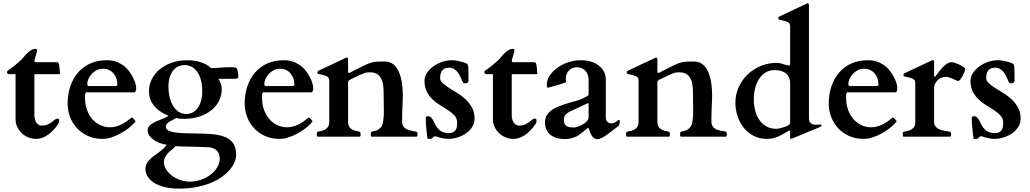

<svg xmlns="http://www.w3.org/2000/svg" viewBox="-20 -823 6202 1156"><path d="M73.7 -376.5H37.1Q30.3 -376.5 26.4 -379.9Q22.5 -383.3 22 -387.2Q22 -389.6 22.9 -392.6Q23.9 -395.5 25.4 -396.5Q35.2 -402.8 46.6 -411.4Q58.1 -419.9 69.3 -429.2Q80.6 -438.5 91.3 -447.8Q102.1 -457 110.4 -464.8Q115.2 -470.2 123.8 -481Q132.3 -491.7 143.3 -502.2Q154.3 -512.7 167 -520.8Q179.7 -528.8 192.9 -528.8Q195.8 -528.8 199.7 -526.9Q203.6 -524.9 203.6 -522Q203.6 -518.6 201.9 -511.5Q200.2 -504.4 197.8 -495.6Q195.3 -486.8 192.4 -477.1Q189.5 -467.3 187 -458Q187 -454.1 188.2 -451.7Q189.5 -449.2 194.8 -448.7H319.3Q327.1 -448.7 330.1 -446Q333 -443.4 334.5 -439Q335.4 -436.5 336.4 -429Q337.4 -421.4 338.4 -412.4Q339.4 -403.3 340.1 -394.3Q340.8 -385.3 340.8 -379.4Q340.8 -376.5 336.9 -376.5H189.9Q187.5 -376.5 187.3 -375.5Q187 -374.5 187 -372.1V-129.4Q187 -113.8 190.9 -102.1Q194.8 -90.3 200.9 -82.5Q207 -74.7 214.8 -70.8Q222.7 -66.9 230.5 -66.9Q252.9 -66.9 267.1 -73.5Q281.2 -80.1 291.5 -87.9Q301.8 -95.7 309.6 -102.3Q317.4 -108.9 327.1 -108.9Q334 -108.9 335.2 -103.5Q336.4 -98.1 336.4 -95.2Q336.4 -88.9 334.7 -85.2Q333 -81.5 332 -79.6Q331.5 -78.6 326.7 -71.3Q321.8 -64 313.5 -53.7Q305.2 -43.5 293.2 -31.7Q281.2 -20 266.6 -10Q252 0 234.6 6.6Q217.3 13.2 198.2 13.2Q171.9 13.2 148.9 3.4Q126 -6.3 109.4 -22.7Q92.8 -39.1 83.3 -60.1Q73.7 -81.1 73.7 -103.5Z M387.2 -197.8Q387.2 -254.9 403.3 -303Q419.4 -351.1 449.7 -386.2Q480 -421.4 523.7 -440.9Q567.4 -460.4 623 -460.4Q639.6 -460.4 652.8 -458.3Q666 -456.1 677 -452.4Q688 -448.7 697.5 -443.6Q707 -438.5 716.8 -432.6Q728 -426.8 742.4 -411.6Q756.8 -396.5 769.5 -376.5Q782.2 -356.4 791 -333.7Q799.8 -311 799.8 -290Q799.8 -283.2 797.1 -275.1Q794.4 -267.1 788.1 -267.1H500Q495.1 -267.1 493.4 -258.3Q491.7 -249.5 491.7 -236.8Q491.7 -193.8 504.2 -160.4Q516.6 -127 537.6 -103.8Q558.6 -80.6 585.9 -68.6Q613.3 -56.6 643.6 -56.6Q662.6 -56.6 680.2 -61.8Q697.8 -66.9 713.9 -75.2Q730 -83.5 744.1 -93.8Q758.3 -104 771 -114.3Q773.9 -115.2 774.9 -115.2Q776.4 -115.2 778.8 -112.8Q783.2 -108.9 787.6 -103.8Q792 -98.6 794.4 -95.2Q795.9 -93.8 795.9 -92.3Q795.9 -90.8 793.9 -88.9Q777.8 -69.8 754.4 -51.5Q731 -33.2 704.3 -18.8Q677.7 -4.4 649.9 4.4Q622.1 13.2 597.2 13.2Q546.9 13.2 507.8 -5.1Q468.8 -23.4 441.9 -53.2Q415 -83 401.1 -120.8Q387.2 -158.7 387.2 -197.8ZM673.8 -304.7Q686.5 -304.7 686.5 -315.9Q686.5 -335 680.4 -351.8Q674.3 -368.7 663.1 -381.6Q651.9 -394.5 636 -401.9Q620.1 -409.2 600.6 -409.2Q577.1 -409.2 559.6 -399.2Q542 -389.2 529.8 -375Q517.6 -360.8 511.5 -345.7Q505.4 -330.6 505.4 -319.8Q505.4 -311.5 507.8 -308.1Q510.3 -304.7 514.2 -304.7Z M1105.5 -460.4Q1152.3 -460.4 1189.5 -448.2Q1226.6 -436 1251.5 -412.6Q1282.2 -413.6 1310.3 -416Q1338.4 -418.5 1370.6 -418.5Q1381.8 -418.5 1388.9 -417.7Q1396 -417 1399.9 -415.3Q1403.8 -413.6 1405.8 -410.9Q1407.7 -408.2 1408.7 -404.3Q1412.1 -392.1 1413.6 -382.3Q1415 -372.6 1415 -362.3Q1415 -354 1408.9 -351.3Q1402.8 -348.6 1384.3 -348.6H1294.9Q1301.8 -337.4 1308.3 -322.3Q1314.9 -307.1 1314.9 -283.7Q1314.9 -250 1299.8 -218Q1284.7 -186 1255.4 -161.6Q1226.1 -137.2 1183.8 -122.3Q1141.6 -107.4 1087.4 -107.4Q1070.8 -107.4 1060.5 -108.6Q1050.3 -109.9 1039.1 -112.8Q1032.2 -106.9 1022 -102.3Q1011.7 -97.7 1002 -91.8Q992.2 -85.9 985.4 -78.4Q978.5 -70.8 978.5 -59.1Q978.5 -38.6 1014.4 -29.5Q1050.3 -20.5 1130.4 -20Q1191.4 -19.5 1241.5 -16.6Q1291.5 -13.7 1327.1 -1.2Q1362.8 11.2 1382.3 37.4Q1401.9 63.5 1401.9 110.4Q1401.9 129.9 1392.6 152.6Q1383.3 175.3 1364.5 197.8Q1345.7 220.2 1317.4 241Q1289.1 261.7 1250.7 277.6Q1212.4 293.5 1164.1 303Q1115.7 312.5 1057.6 312.5Q1006.3 312.5 968.3 302.5Q930.2 292.5 905.3 275.9Q880.4 259.3 867.9 238Q855.5 216.8 855.5 194.3Q855.5 177.2 862.3 163.6Q869.1 149.9 880.4 138.4Q891.6 127 905.5 116.9Q919.4 106.9 933.6 96.4Q947.8 85.9 960.9 74.5Q974.1 63 983.9 48.3Q958 44.9 936.8 36.1Q915.5 27.3 900.6 15.6Q885.7 3.9 877.4 -10Q869.1 -23.9 869.1 -38.1Q869.1 -51.3 876.2 -61Q883.3 -70.8 894.8 -78.4Q906.2 -85.9 920.9 -92.3Q935.5 -98.6 951.2 -104.5Q960.9 -108.4 971.9 -113Q982.9 -117.7 994.6 -126Q936.5 -149.4 906.7 -187Q877 -224.6 877 -273.9Q877 -313 894.5 -347.2Q912.1 -381.3 942.9 -406.5Q973.6 -431.6 1015.4 -446Q1057.1 -460.4 1105.5 -460.4ZM966.8 154.3Q966.8 174.8 979.2 195.6Q991.7 216.3 1012.9 232.9Q1034.2 249.5 1063 260Q1091.8 270.5 1124.5 270.5Q1158.7 270.5 1190.9 259Q1223.1 247.6 1248 228.5Q1272.9 209.5 1288.1 184.3Q1303.2 159.2 1303.2 131.8Q1303.2 115.7 1298.1 103.5Q1293 91.3 1284.2 83Q1275.4 74.7 1263.7 69.8Q1252 64.9 1239.3 64Q1229 63 1205.1 62.3Q1181.2 61.5 1151.4 60.5Q1133.3 60.1 1115.7 59.8Q1098.1 59.6 1083.3 59.1Q1068.4 58.6 1056.4 58.1Q1044.4 57.6 1037.6 56.6Q1028.3 67.4 1016.1 76.9Q1003.9 86.4 992.9 97.4Q981.9 108.4 974.4 122.1Q966.8 135.7 966.8 154.3ZM1197.8 -272.9Q1197.8 -310.5 1189.9 -340.1Q1182.1 -369.6 1167.7 -389.9Q1153.3 -410.2 1133.8 -420.7Q1114.3 -431.2 1090.8 -431.2Q1076.7 -431.2 1059.8 -425.5Q1043 -419.9 1028.3 -405Q1013.7 -390.1 1003.9 -364.3Q994.1 -338.4 994.1 -297.9Q994.1 -272 1000 -243.7Q1005.9 -215.3 1018.8 -191.4Q1031.7 -167.5 1052.2 -152.1Q1072.8 -136.7 1102.1 -136.7Q1124 -136.7 1141.6 -146.7Q1159.2 -156.7 1171.6 -174.6Q1184.1 -192.4 1190.9 -217.5Q1197.8 -242.7 1197.8 -272.9Z M1453.1 -197.8Q1453.1 -254.9 1469.2 -303Q1485.4 -351.1 1515.6 -386.2Q1545.9 -421.4 1589.6 -440.9Q1633.3 -460.4 1689 -460.4Q1705.6 -460.4 1718.8 -458.3Q1731.9 -456.1 1742.9 -452.4Q1753.9 -448.7 1763.4 -443.6Q1772.9 -438.5 1782.7 -432.6Q1793.9 -426.8 1808.3 -411.6Q1822.8 -396.5 1835.4 -376.5Q1848.1 -356.4 1856.9 -333.7Q1865.7 -311 1865.7 -290Q1865.7 -283.2 1863 -275.1Q1860.4 -267.1 1854 -267.1H1565.9Q1561 -267.1 1559.3 -258.3Q1557.6 -249.5 1557.6 -236.8Q1557.6 -193.8 1570.1 -160.4Q1582.5 -127 1603.5 -103.8Q1624.5 -80.6 1651.9 -68.6Q1679.2 -56.6 1709.5 -56.6Q1728.5 -56.6 1746.1 -61.8Q1763.7 -66.9 1779.8 -75.2Q1795.9 -83.5 1810.1 -93.8Q1824.2 -104 1836.9 -114.3Q1839.8 -115.2 1840.8 -115.2Q1842.3 -115.2 1844.7 -112.8Q1849.1 -108.9 1853.5 -103.8Q1857.9 -98.6 1860.4 -95.2Q1861.8 -93.8 1861.8 -92.3Q1861.8 -90.8 1859.9 -88.9Q1843.8 -69.8 1820.3 -51.5Q1796.9 -33.2 1770.3 -18.8Q1743.7 -4.4 1715.8 4.4Q1688 13.2 1663.1 13.2Q1612.8 13.2 1573.7 -5.1Q1534.7 -23.4 1507.8 -53.2Q1481 -83 1467 -120.8Q1453.1 -158.7 1453.1 -197.8ZM1739.7 -304.7Q1752.4 -304.7 1752.4 -315.9Q1752.4 -335 1746.3 -351.8Q1740.2 -368.7 1729 -381.6Q1717.8 -394.5 1701.9 -401.9Q1686 -409.2 1666.5 -409.2Q1643.1 -409.2 1625.5 -399.2Q1607.9 -389.2 1595.7 -375Q1583.5 -360.8 1577.4 -345.7Q1571.3 -330.6 1571.3 -319.8Q1571.3 -311.5 1573.7 -308.1Q1576.2 -304.7 1580.1 -304.7Z M2060.1 -473.6Q2062 -474.6 2064.2 -475.6Q2066.4 -476.6 2067.4 -476.6Q2075.7 -476.6 2075.7 -464.8V-388.7Q2077.1 -383.8 2079.6 -383.8Q2082 -383.8 2083.5 -384Q2085 -384.3 2087.4 -385.7Q2118.7 -401.9 2140.4 -412.8Q2162.1 -423.8 2178 -431.4Q2193.8 -439 2206.3 -443.1Q2218.8 -447.3 2231.4 -449.5Q2244.1 -451.7 2259.3 -452.1Q2274.4 -452.6 2296.4 -452.6Q2320.3 -452.6 2337.9 -442.4Q2355.5 -432.1 2367.4 -415.3Q2379.4 -398.4 2387 -376.7Q2394.5 -355 2398.4 -332.3Q2402.3 -309.6 2403.8 -287.4Q2405.3 -265.1 2405.3 -247.1Q2405.3 -230 2404.5 -215.3Q2403.8 -200.7 2403.1 -183.3Q2402.3 -166 2401.6 -144Q2400.9 -122.1 2400.9 -90.8Q2400.9 -76.2 2406.2 -66.4Q2411.6 -56.6 2420.2 -50.3Q2428.7 -43.9 2439 -40.8Q2449.2 -37.6 2459 -35.6Q2468.8 -33.7 2476.8 -32.5Q2484.9 -31.2 2489.3 -29.3Q2491.2 -28.3 2492.7 -22.9Q2494.1 -17.6 2494.1 -15.1Q2494.1 -12.2 2493.2 -6.6Q2492.2 -1 2489.3 0H2216.8Q2213.9 -1 2212.9 -6.6Q2211.9 -12.2 2211.9 -15.1Q2211.9 -17.6 2213.4 -22.9Q2214.8 -28.3 2216.8 -29.3Q2223.1 -32.2 2233.6 -33.9Q2244.1 -35.6 2255.1 -41.5Q2266.1 -47.4 2275.1 -59.3Q2284.2 -71.3 2287.1 -94.7Q2288.1 -102.1 2288.8 -108.4Q2289.6 -114.7 2290 -121.3Q2290.5 -127.9 2290.8 -135.7Q2291 -143.6 2291 -153.8Q2291 -175.8 2290.5 -200.7Q2290 -225.6 2290 -256.3Q2290 -280.3 2287.8 -303.7Q2285.6 -327.1 2277.1 -345.7Q2268.6 -364.3 2252 -376Q2235.4 -387.7 2206.1 -387.7Q2195.8 -387.7 2187.7 -386.5Q2179.7 -385.3 2168.2 -380.9Q2156.7 -376.5 2138.2 -367.7Q2119.6 -358.9 2088.4 -343.8Q2084.5 -341.3 2080.3 -338.1Q2076.2 -335 2075.7 -330.1V-90.8Q2075.7 -68.8 2084.5 -57.4Q2093.3 -45.9 2105 -40.8Q2116.7 -35.6 2128.4 -33.9Q2140.1 -32.2 2146.5 -29.3Q2148.4 -28.3 2149.9 -22.9Q2151.4 -17.6 2151.4 -15.1Q2151.4 -12.2 2150.4 -6.6Q2149.4 -1 2146.5 0H1891.6Q1888.7 -1 1887.7 -6.6Q1886.7 -12.2 1886.7 -15.1Q1886.7 -17.6 1888.2 -22.9Q1889.6 -28.3 1891.6 -29.3Q1897.9 -32.2 1909.7 -33.9Q1921.4 -35.6 1933.1 -40.8Q1944.8 -45.9 1953.6 -57.4Q1962.4 -68.8 1962.4 -90.8V-338.9Q1962.4 -350.6 1956.1 -357.2Q1949.7 -363.8 1939.9 -367.2Q1930.2 -370.6 1918.9 -372.8Q1907.7 -375 1897.5 -377.9Q1894.5 -378.9 1892.8 -380.6Q1891.1 -382.3 1891.1 -387.7Q1891.1 -390.1 1892.6 -392.6Q1894 -395 1898.4 -397.5Z M2600.1 -2.9Q2595.7 -2.9 2592.3 -0.5Q2588.9 2 2585.7 5.1Q2582.5 8.3 2579.6 10.7Q2576.7 13.2 2572.8 13.2H2555.2Q2554.2 13.2 2552.2 -1Q2550.3 -15.1 2548.1 -34.9Q2545.9 -54.7 2544.4 -75.9Q2543 -97.2 2543 -111.3Q2543 -119.1 2548.6 -121.3Q2554.2 -123.5 2560.5 -123.5Q2564 -123.5 2568.1 -121.1Q2572.3 -118.7 2575.9 -115Q2579.6 -111.3 2582.5 -107.4Q2585.4 -103.5 2586.9 -100.6Q2595.2 -82.5 2603.5 -67.9Q2611.8 -53.2 2622.6 -43Q2633.3 -32.7 2647.9 -27.1Q2662.6 -21.5 2683.1 -21.5Q2698.7 -21.5 2708.5 -26.9Q2718.3 -32.2 2723.6 -41Q2729 -49.8 2730.7 -61Q2732.4 -72.3 2732.4 -84.5Q2732.4 -108.9 2717.8 -125.7Q2703.1 -142.6 2681.4 -157.2Q2659.7 -171.9 2634 -187Q2608.4 -202.1 2586.7 -222.2Q2564.9 -242.2 2550.3 -269.8Q2535.6 -297.4 2535.6 -337.9Q2535.6 -361.3 2550.3 -383.5Q2564.9 -405.8 2588.4 -422.9Q2611.8 -439.9 2640.9 -450.2Q2669.9 -460.4 2698.7 -460.4Q2713.9 -460.4 2729.2 -457.8Q2744.6 -455.1 2757.6 -451.7Q2770.5 -448.2 2779.5 -444.8Q2788.6 -441.4 2791 -439.9Q2794.4 -437.5 2796.6 -432.4Q2798.8 -427.2 2799.6 -416Q2800.3 -404.8 2800.5 -386Q2800.8 -367.2 2800.8 -336.9Q2800.8 -328.6 2794.7 -325Q2788.6 -321.3 2782.7 -321.3Q2777.3 -321.3 2772.2 -323.2Q2767.1 -325.2 2765.6 -329.6Q2759.8 -344.7 2752.4 -360.1Q2745.1 -375.5 2735.6 -387.9Q2726.1 -400.4 2713.4 -408Q2700.7 -415.5 2684.1 -415.5Q2674.3 -415.5 2664.6 -413.1Q2654.8 -410.6 2647 -403.6Q2639.2 -396.5 2634.5 -384.3Q2629.9 -372.1 2629.9 -353Q2629.9 -336.4 2645.3 -322.3Q2660.6 -308.1 2683.6 -293.7Q2706.5 -279.3 2733.6 -262.7Q2760.7 -246.1 2783.7 -224.6Q2806.6 -203.1 2822 -175Q2837.4 -147 2837.4 -108.9Q2837.4 -80.6 2822.8 -57.9Q2808.1 -35.2 2785.2 -19.5Q2762.2 -3.9 2734.1 4.6Q2706.1 13.2 2679.2 13.2Q2665.5 13.2 2651.9 10.7Q2638.2 8.3 2627 5.1Q2615.7 2 2608.4 -0.5Q2601.1 -2.9 2600.1 -2.9Z M2947.8 -376.5H2911.1Q2904.3 -376.5 2900.4 -379.9Q2896.5 -383.3 2896 -387.2Q2896 -389.6 2897 -392.6Q2897.9 -395.5 2899.4 -396.5Q2909.2 -402.8 2920.7 -411.4Q2932.1 -419.9 2943.4 -429.2Q2954.6 -438.5 2965.3 -447.8Q2976.1 -457 2984.4 -464.8Q2989.3 -470.2 2997.8 -481Q3006.3 -491.7 3017.3 -502.2Q3028.3 -512.7 3041 -520.8Q3053.7 -528.8 3066.9 -528.8Q3069.8 -528.8 3073.7 -526.9Q3077.6 -524.9 3077.6 -522Q3077.6 -518.6 3075.9 -511.5Q3074.2 -504.4 3071.8 -495.6Q3069.3 -486.8 3066.4 -477.1Q3063.5 -467.3 3061 -458Q3061 -454.1 3062.3 -451.7Q3063.5 -449.2 3068.8 -448.7H3193.4Q3201.2 -448.7 3204.1 -446Q3207 -443.4 3208.5 -439Q3209.5 -436.5 3210.4 -429Q3211.4 -421.4 3212.4 -412.4Q3213.4 -403.3 3214.1 -394.3Q3214.8 -385.3 3214.8 -379.4Q3214.8 -376.5 3210.9 -376.5H3064Q3061.5 -376.5 3061.3 -375.5Q3061 -374.5 3061 -372.1V-129.4Q3061 -113.8 3064.9 -102.1Q3068.8 -90.3 3075 -82.5Q3081.1 -74.7 3088.9 -70.8Q3096.7 -66.9 3104.5 -66.9Q3127 -66.9 3141.1 -73.5Q3155.3 -80.1 3165.5 -87.9Q3175.8 -95.7 3183.6 -102.3Q3191.4 -108.9 3201.2 -108.9Q3208 -108.9 3209.2 -103.5Q3210.4 -98.1 3210.4 -95.2Q3210.4 -88.9 3208.7 -85.2Q3207 -81.5 3206.1 -79.6Q3205.6 -78.6 3200.7 -71.3Q3195.8 -64 3187.5 -53.7Q3179.2 -43.5 3167.2 -31.7Q3155.3 -20 3140.6 -10Q3126 0 3108.6 6.6Q3091.3 13.2 3072.3 13.2Q3045.9 13.2 3022.9 3.4Q3000 -6.3 2983.4 -22.7Q2966.8 -39.1 2957.3 -60.1Q2947.8 -81.1 2947.8 -103.5Z M3464.8 -9.8Q3448.7 1.5 3426.8 7.8Q3404.8 14.2 3382.8 14.2Q3323.2 14.2 3292.2 -12.7Q3261.2 -39.6 3261.2 -85.4Q3261.2 -111.8 3273.2 -130.9Q3285.2 -149.9 3308.6 -164.6Q3332 -179.2 3366.5 -191.2Q3400.9 -203.1 3446.3 -214.8Q3470.7 -221.2 3485.6 -228.5Q3500.5 -235.8 3513.2 -242.7Q3521.5 -247.1 3522.7 -250.5Q3523.9 -253.9 3523.9 -256.8V-341.8Q3523.9 -357.9 3519.3 -371.8Q3514.6 -385.7 3505.4 -396Q3496.1 -406.2 3482.9 -412.1Q3469.7 -418 3453.1 -418Q3439 -418 3426.8 -413.1Q3414.6 -408.2 3405.8 -398.9Q3397 -389.6 3391.8 -377Q3386.7 -364.3 3386.7 -348.1Q3386.7 -346.7 3387 -343.8Q3387.2 -340.8 3387.7 -337.6Q3388.2 -334.5 3388.7 -332Q3389.2 -329.6 3389.2 -329.1Q3388.7 -328.1 3381.1 -325.2Q3373.5 -322.3 3362.5 -318.6Q3351.6 -314.9 3338.4 -311.3Q3325.2 -307.6 3313.2 -304.2Q3301.3 -300.8 3292.2 -298.1Q3283.2 -295.4 3279.8 -294.9Q3274.4 -294.9 3273.2 -300.5Q3272 -306.2 3272 -311.5Q3272 -339.8 3289.1 -366.7Q3306.2 -393.6 3334.7 -414.3Q3363.3 -435.1 3400.4 -447.8Q3437.5 -460.4 3477.1 -460.4Q3512.2 -460.4 3540 -451.4Q3567.9 -442.4 3587.4 -426.5Q3606.9 -410.6 3617.2 -389.9Q3627.4 -369.1 3627.4 -345.7V-112.8Q3627.4 -100.1 3637 -90.1Q3646.5 -80.1 3661.6 -80.1Q3670.4 -80.1 3677.5 -83.3Q3684.6 -86.4 3690.2 -90.6Q3695.8 -94.7 3699.7 -97.9Q3703.6 -101.1 3706.5 -101.1Q3710.4 -101.1 3710.9 -97.9Q3711.4 -94.7 3711.4 -92.3Q3711.4 -84 3709.2 -75.4Q3707 -66.9 3701.7 -63Q3677.7 -44.9 3659.2 -30.5Q3640.6 -16.1 3625.5 -5.9Q3610.4 4.4 3598.1 9.8Q3585.9 15.1 3575.2 15.1Q3565.4 15.1 3557.9 9.8Q3550.3 4.4 3544.7 -3.4Q3539.1 -11.2 3535.2 -20.3Q3531.2 -29.3 3528.6 -37.1Q3525.9 -44.9 3524.4 -49.8Q3522.9 -54.7 3522 -54.2ZM3375 -97.2Q3375 -84 3380.1 -75.7Q3385.3 -67.4 3393.6 -63Q3401.9 -58.6 3412.4 -56.9Q3422.9 -55.2 3434.1 -55.2Q3444.3 -55.2 3459.5 -60.3Q3474.6 -65.4 3489 -74Q3503.4 -82.5 3513.7 -93.5Q3523.9 -104.5 3523.9 -115.7V-196.3Q3523.9 -201.7 3520 -201.7Q3519 -201.7 3518.1 -201.2L3404.8 -148.4Q3397.9 -143.6 3392.3 -139.4Q3386.7 -135.3 3382.8 -129.6Q3378.9 -124 3377 -116.5Q3375 -108.9 3375 -97.2Z M3922.4 -473.6Q3924.3 -474.6 3926.5 -475.6Q3928.7 -476.6 3929.7 -476.6Q3938 -476.6 3938 -464.8V-388.7Q3939.5 -383.8 3941.9 -383.8Q3944.3 -383.8 3945.8 -384Q3947.3 -384.3 3949.7 -385.7Q3981 -401.9 4002.7 -412.8Q4024.4 -423.8 4040.3 -431.4Q4056.2 -439 4068.6 -443.1Q4081.1 -447.3 4093.8 -449.5Q4106.4 -451.7 4121.6 -452.1Q4136.7 -452.6 4158.7 -452.6Q4182.6 -452.6 4200.2 -442.4Q4217.8 -432.1 4229.7 -415.3Q4241.7 -398.4 4249.3 -376.7Q4256.8 -355 4260.7 -332.3Q4264.6 -309.6 4266.1 -287.4Q4267.6 -265.1 4267.6 -247.1Q4267.6 -230 4266.8 -215.3Q4266.1 -200.7 4265.4 -183.3Q4264.6 -166 4263.9 -144Q4263.2 -122.1 4263.2 -90.8Q4263.2 -76.2 4268.6 -66.4Q4273.9 -56.6 4282.5 -50.3Q4291 -43.9 4301.3 -40.8Q4311.5 -37.6 4321.3 -35.6Q4331.1 -33.7 4339.1 -32.5Q4347.2 -31.2 4351.6 -29.3Q4353.5 -28.3 4355 -22.9Q4356.4 -17.6 4356.4 -15.1Q4356.4 -12.2 4355.5 -6.6Q4354.5 -1 4351.6 0H4079.1Q4076.2 -1 4075.2 -6.6Q4074.2 -12.2 4074.2 -15.1Q4074.2 -17.6 4075.7 -22.9Q4077.1 -28.3 4079.1 -29.3Q4085.4 -32.2 4095.9 -33.9Q4106.4 -35.6 4117.4 -41.5Q4128.4 -47.4 4137.5 -59.3Q4146.5 -71.3 4149.4 -94.7Q4150.4 -102.1 4151.1 -108.4Q4151.9 -114.7 4152.3 -121.3Q4152.8 -127.9 4153.1 -135.7Q4153.3 -143.6 4153.3 -153.8Q4153.3 -175.8 4152.8 -200.7Q4152.3 -225.6 4152.3 -256.3Q4152.3 -280.3 4150.1 -303.7Q4147.9 -327.1 4139.4 -345.7Q4130.9 -364.3 4114.3 -376Q4097.7 -387.7 4068.4 -387.7Q4058.1 -387.7 4050 -386.5Q4042 -385.3 4030.5 -380.9Q4019 -376.5 4000.5 -367.7Q3981.9 -358.9 3950.7 -343.8Q3946.8 -341.3 3942.6 -338.1Q3938.5 -335 3938 -330.1V-90.8Q3938 -68.8 3946.8 -57.4Q3955.6 -45.9 3967.3 -40.8Q3979 -35.6 3990.7 -33.9Q4002.4 -32.2 4008.8 -29.3Q4010.7 -28.3 4012.2 -22.9Q4013.7 -17.6 4013.7 -15.1Q4013.7 -12.2 4012.7 -6.6Q4011.7 -1 4008.8 0H3753.9Q3751 -1 3750 -6.6Q3749 -12.2 3749 -15.1Q3749 -17.6 3750.5 -22.9Q3752 -28.3 3753.9 -29.3Q3760.3 -32.2 3772 -33.9Q3783.7 -35.6 3795.4 -40.8Q3807.1 -45.9 3815.9 -57.4Q3824.7 -68.8 3824.7 -90.8V-338.9Q3824.7 -350.6 3818.4 -357.2Q3812 -363.8 3802.2 -367.2Q3792.5 -370.6 3781.2 -372.8Q3770 -375 3759.8 -377.9Q3756.8 -378.9 3755.1 -380.6Q3753.4 -382.3 3753.4 -387.7Q3753.4 -390.1 3754.9 -392.6Q3756.3 -395 3760.7 -397.5Z M4835 -800.3Q4836.9 -801.3 4839.1 -802.2Q4841.3 -803.2 4842.3 -803.2Q4850.6 -803.2 4850.6 -791.5V-111.8Q4850.6 -90.3 4861.6 -81.1Q4872.6 -71.8 4894.5 -71.8L4922.9 -73.7Q4924.8 -73.7 4925.3 -71Q4925.8 -68.4 4925.8 -65.4Q4925.8 -64.5 4924.6 -62.7Q4923.3 -61 4918.5 -59.1L4751.5 10.3Q4750.5 10.7 4746.6 12Q4742.7 13.2 4742.2 13.2Q4738.8 13.2 4738 9Q4737.3 4.9 4737.3 1V-32.7Q4737.3 -37.6 4733.9 -37.6Q4732.4 -37.6 4729.5 -36.1Q4712.4 -26.4 4697.3 -17.3Q4682.1 -8.3 4666.7 -1.5Q4651.4 5.4 4634.5 9.3Q4617.7 13.2 4597.2 13.2Q4553.2 13.2 4518.1 -4.9Q4482.9 -22.9 4458.5 -53.2Q4434.1 -83.5 4420.9 -122.6Q4407.7 -161.6 4407.7 -204.1Q4407.7 -255.4 4428 -299.3Q4448.2 -343.3 4482.2 -375.5Q4516.1 -407.7 4561 -426Q4606 -444.3 4655.3 -444.3Q4668.5 -444.3 4678.2 -441.9Q4688 -439.5 4696.3 -436.8Q4704.6 -434.1 4712.9 -431.6Q4721.2 -429.2 4731.4 -429.2Q4732.9 -429.2 4735.1 -430.2Q4737.3 -431.2 4737.3 -435.5V-665.5Q4737.3 -677.2 4731 -683.8Q4724.6 -690.4 4714.8 -693.8Q4705.1 -697.3 4693.8 -699.5Q4682.6 -701.7 4672.4 -704.6Q4669.4 -705.6 4667.7 -707.3Q4666 -709 4666 -714.4Q4666 -716.8 4667.5 -719.2Q4668.9 -721.7 4673.3 -724.1ZM4518.6 -226.1Q4518.6 -190.9 4526.6 -158.4Q4534.7 -126 4551.5 -101.3Q4568.4 -76.7 4594.2 -62Q4620.1 -47.4 4655.3 -47.4Q4660.6 -47.4 4674.3 -50.3Q4688 -53.2 4701.9 -57.9Q4715.8 -62.5 4726.6 -68.8Q4737.3 -75.2 4737.3 -82.5V-325.2Q4737.3 -358.9 4713.1 -379.9Q4689 -400.9 4644 -400.9Q4611.3 -400.9 4587.6 -385.5Q4564 -370.1 4548.6 -345.2Q4533.2 -320.3 4525.9 -289.1Q4518.6 -257.8 4518.6 -226.1Z M4969.7 -197.8Q4969.7 -254.9 4985.8 -303Q5002 -351.1 5032.2 -386.2Q5062.5 -421.4 5106.2 -440.9Q5149.9 -460.4 5205.6 -460.4Q5222.2 -460.4 5235.4 -458.3Q5248.5 -456.1 5259.5 -452.4Q5270.5 -448.7 5280 -443.6Q5289.6 -438.5 5299.3 -432.6Q5310.5 -426.8 5325 -411.6Q5339.4 -396.5 5352.1 -376.5Q5364.7 -356.4 5373.5 -333.7Q5382.3 -311 5382.3 -290Q5382.3 -283.2 5379.6 -275.1Q5377 -267.1 5370.6 -267.1H5082.5Q5077.6 -267.1 5075.9 -258.3Q5074.2 -249.5 5074.2 -236.8Q5074.2 -193.8 5086.7 -160.4Q5099.1 -127 5120.1 -103.8Q5141.1 -80.6 5168.5 -68.6Q5195.8 -56.6 5226.1 -56.6Q5245.1 -56.6 5262.7 -61.8Q5280.3 -66.9 5296.4 -75.2Q5312.5 -83.5 5326.7 -93.8Q5340.8 -104 5353.5 -114.3Q5356.4 -115.2 5357.4 -115.2Q5358.9 -115.2 5361.3 -112.8Q5365.7 -108.9 5370.1 -103.8Q5374.5 -98.6 5377 -95.2Q5378.4 -93.8 5378.4 -92.3Q5378.4 -90.8 5376.5 -88.9Q5360.4 -69.8 5336.9 -51.5Q5313.5 -33.2 5286.9 -18.8Q5260.3 -4.4 5232.4 4.4Q5204.6 13.2 5179.7 13.2Q5129.4 13.2 5090.3 -5.1Q5051.3 -23.4 5024.4 -53.2Q4997.6 -83 4983.6 -120.8Q4969.7 -158.7 4969.7 -197.8ZM5256.3 -304.7Q5269 -304.7 5269 -315.9Q5269 -335 5262.9 -351.8Q5256.8 -368.7 5245.6 -381.6Q5234.4 -394.5 5218.5 -401.9Q5202.6 -409.2 5183.1 -409.2Q5159.7 -409.2 5142.1 -399.2Q5124.5 -389.2 5112.3 -375Q5100.1 -360.8 5094 -345.7Q5087.9 -330.6 5087.9 -319.8Q5087.9 -311.5 5090.3 -308.1Q5092.8 -304.7 5096.7 -304.7Z M5588.4 -458.5Q5590.3 -459.5 5592.5 -460.4Q5594.7 -461.4 5595.7 -461.4Q5604 -461.4 5604 -449.7V-366.7Q5604 -365.2 5604.2 -363Q5604.5 -360.8 5606.9 -360.8Q5609.4 -360.8 5610.8 -362.5Q5612.3 -364.3 5613.8 -365.7Q5622.6 -377.4 5633.5 -391.8Q5644.5 -406.2 5657 -418.9Q5669.4 -431.6 5682.6 -440.2Q5695.8 -448.7 5708.5 -448.7Q5717.3 -448.7 5731.4 -443.8Q5745.6 -439 5759 -432.4Q5772.5 -425.8 5782 -418.7Q5791.5 -411.6 5791.5 -407.2Q5791.5 -402.8 5787.1 -390.9Q5782.7 -378.9 5776.1 -366.7Q5769.5 -354.5 5762 -345Q5754.4 -335.4 5748 -335.4H5747.1Q5738.3 -338.4 5729.2 -342.5Q5720.2 -346.7 5710.9 -350.8Q5701.7 -355 5692.1 -357.7Q5682.6 -360.4 5672.9 -360.4Q5658.2 -360.4 5645.5 -354.2Q5632.8 -348.1 5623.8 -338.6Q5614.7 -329.1 5609.4 -317.4Q5604 -305.7 5604 -294.9V-88.9Q5604 -74.7 5610.1 -65.2Q5616.2 -55.7 5625.7 -49.6Q5635.3 -43.5 5646.7 -40.3Q5658.2 -37.1 5668.9 -35.2Q5679.7 -33.2 5688.5 -32Q5697.3 -30.8 5701.7 -28.8Q5706.5 -26.9 5706.5 -15.1Q5706.5 -1 5701.7 0H5419.9Q5415 -1 5415 -15.1Q5415 -26.9 5419.9 -28.8Q5426.3 -31.7 5438 -33.4Q5449.7 -35.2 5461.4 -40.3Q5473.1 -45.4 5481.9 -56.4Q5490.7 -67.4 5490.7 -88.9V-323.7Q5490.7 -335.4 5484.4 -342Q5478 -348.6 5468.3 -352.1Q5458.5 -355.5 5447.3 -357.7Q5436 -359.9 5425.8 -362.8Q5422.9 -363.8 5421.1 -365.5Q5419.4 -367.2 5419.4 -372.6Q5419.4 -375 5420.9 -377.4Q5422.4 -379.9 5426.8 -382.3Z M5887.7 -2.9Q5883.3 -2.9 5879.9 -0.5Q5876.5 2 5873.3 5.1Q5870.1 8.3 5867.2 10.7Q5864.3 13.2 5860.4 13.2H5842.8Q5841.8 13.2 5839.8 -1Q5837.9 -15.1 5835.7 -34.9Q5833.5 -54.7 5832 -75.9Q5830.6 -97.2 5830.6 -111.3Q5830.6 -119.1 5836.2 -121.3Q5841.8 -123.5 5848.1 -123.5Q5851.6 -123.5 5855.7 -121.1Q5859.9 -118.7 5863.5 -115Q5867.2 -111.3 5870.1 -107.4Q5873 -103.5 5874.5 -100.6Q5882.8 -82.5 5891.1 -67.9Q5899.4 -53.2 5910.2 -43Q5920.9 -32.7 5935.5 -27.1Q5950.2 -21.5 5970.7 -21.5Q5986.3 -21.5 5996.1 -26.9Q6005.9 -32.2 6011.2 -41Q6016.6 -49.8 6018.3 -61Q6020 -72.3 6020 -84.5Q6020 -108.9 6005.4 -125.7Q5990.7 -142.6 5969 -157.2Q5947.3 -171.9 5921.6 -187Q5896 -202.1 5874.3 -222.2Q5852.5 -242.2 5837.9 -269.8Q5823.2 -297.4 5823.2 -337.9Q5823.2 -361.3 5837.9 -383.5Q5852.5 -405.8 5876 -422.9Q5899.4 -439.9 5928.5 -450.2Q5957.5 -460.4 5986.3 -460.4Q6001.5 -460.4 6016.8 -457.8Q6032.2 -455.1 6045.2 -451.7Q6058.1 -448.2 6067.1 -444.8Q6076.2 -441.4 6078.6 -439.9Q6082 -437.5 6084.2 -432.4Q6086.4 -427.2 6087.2 -416Q6087.9 -404.8 6088.1 -386Q6088.4 -367.2 6088.4 -336.9Q6088.4 -328.6 6082.3 -325Q6076.2 -321.3 6070.3 -321.3Q6064.9 -321.3 6059.8 -323.2Q6054.7 -325.2 6053.2 -329.6Q6047.4 -344.7 6040 -360.1Q6032.7 -375.5 6023.2 -387.9Q6013.7 -400.4 6001 -408Q5988.3 -415.5 5971.7 -415.5Q5961.9 -415.5 5952.1 -413.1Q5942.4 -410.6 5934.6 -403.6Q5926.8 -396.5 5922.1 -384.3Q5917.5 -372.1 5917.5 -353Q5917.5 -336.4 5932.9 -322.3Q5948.2 -308.1 5971.2 -293.7Q5994.1 -279.3 6021.2 -262.7Q6048.3 -246.1 6071.3 -224.6Q6094.2 -203.1 6109.6 -175Q6125 -147 6125 -108.9Q6125 -80.6 6110.4 -57.9Q6095.7 -35.2 6072.8 -19.5Q6049.8 -3.9 6021.7 4.6Q5993.7 13.2 5966.8 13.2Q5953.1 13.2 5939.5 10.7Q5925.8 8.3 5914.6 5.1Q5903.3 2 5896 -0.5Q5888.7 -2.9 5887.7 -2.9Z"/></svg>

Font: Cardo
Style: Bold
Weight: 700
Designer: David J. Perry
Foundry: David J. Perry
Version: Version 1.0011